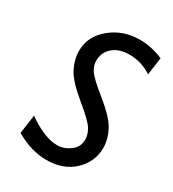

<svg xmlns="http://www.w3.org/2000/svg" viewBox="-172 -786 801 890"><g transform="rotate(30 229.0 -341.0)"><path d="M439 -664.1 425.8 -570.8Q371.1 -606.9 306.2 -606.9Q251.5 -606.9 218.8 -578.6Q186 -550.3 186 -503.9Q186 -481 201.7 -455.6Q217.3 -430.2 293 -369.4Q368.7 -308.6 392.8 -262.7Q417 -216.8 417 -170.9Q417 -97.7 361.8 -44.4Q306.6 8.8 214.8 8.8Q133.3 8.8 49.8 -40L64 -140.1Q157.2 -75.2 224.1 -75.2Q260.3 -75.2 292.7 -98.9Q325.2 -122.6 325.2 -163.1Q325.2 -189 308.8 -216.8Q292.5 -244.6 216.6 -306.6Q140.6 -368.7 117.4 -414.3Q94.2 -460 94.2 -504.9Q94.2 -584 159.7 -637.5Q225.1 -690.9 314 -690.9Q376 -690.9 439 -664.1Z"/></g></svg>

Font: Myanmar Pyu Pro
Style: Regular
Weight: 400
Designer: Khon Soe Zaw Thu
Foundry: PaOh Unicode
Version: Version 2.00 April 29, 2017